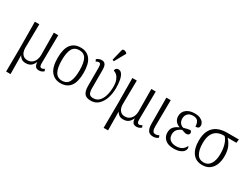

<svg xmlns="http://www.w3.org/2000/svg" viewBox="-71 -1577 3396 2587"><g transform="rotate(30 1627.5 -283.5)"><path d="M63 239 66 -131 63 -536H132L127 -164Q127 -130 138 -101Q149 -72 172.5 -54Q196 -36 233 -36Q275 -36 303.5 -57.5Q332 -79 346.5 -113.5Q361 -148 361 -186L358 -536H427L422 -103Q421 -67 429 -52Q437 -37 457 -37Q474 -37 498 -54L511 -23Q495 -9 477 -1.5Q459 6 437 6Q399 6 382 -15.5Q365 -37 363 -80H361Q343 -37 313 -13.5Q283 10 232 10Q190 10 165.5 -9Q141 -28 130 -51H129L132 239Z M774 10Q680 10 626 -58.5Q572 -127 572 -268Q572 -408 623.5 -476Q675 -544 777 -544Q872 -544 924.5 -476.5Q977 -409 977 -268Q977 -126 925.5 -58Q874 10 774 10ZM775 -30Q852 -30 882.5 -92Q913 -154 913 -268Q913 -387 881.5 -445.5Q850 -504 776 -504Q700 -504 668 -445Q636 -386 636 -268Q636 -152 668.5 -91Q701 -30 775 -30Z M1245 10Q1171 10 1143.5 -30Q1116 -70 1116 -144V-426Q1116 -465 1109 -480Q1102 -495 1083 -495Q1064 -495 1040 -480L1027 -510Q1042 -523 1061 -531Q1080 -539 1101 -539Q1135 -539 1151.5 -523Q1168 -507 1173 -481Q1178 -455 1178 -424V-148Q1178 -90 1194 -63Q1210 -36 1256 -36Q1313 -36 1349 -74Q1385 -112 1401.5 -173.5Q1418 -235 1418 -305Q1418 -369 1402 -409Q1386 -449 1362 -470Q1338 -491 1313 -497Q1314 -521 1328 -532.5Q1342 -544 1360 -544Q1394 -544 1415.5 -514Q1437 -484 1447.5 -431Q1458 -378 1458 -310Q1458 -222 1433.5 -149.5Q1409 -77 1361.5 -33.5Q1314 10 1245 10ZM1250 -606 1226 -616 1266 -781Q1270 -800 1283 -804.5Q1296 -809 1312.5 -803Q1329 -797 1343 -785V-773Z M1580 239 1583 -131 1580 -536H1649L1644 -164Q1644 -130 1655 -101Q1666 -72 1689.5 -54Q1713 -36 1750 -36Q1792 -36 1820.5 -57.5Q1849 -79 1863.5 -113.5Q1878 -148 1878 -186L1875 -536H1944L1939 -103Q1938 -67 1946 -52Q1954 -37 1974 -37Q1991 -37 2015 -54L2028 -23Q2012 -9 1994 -1.5Q1976 6 1954 6Q1916 6 1899 -15.5Q1882 -37 1880 -80H1878Q1860 -37 1830 -13.5Q1800 10 1749 10Q1707 10 1682.5 -9Q1658 -28 1647 -51H1646L1649 239Z M2216 9Q2159 9 2135.5 -25Q2112 -59 2111 -131L2109 -536H2177L2173 -128Q2172 -86 2183.5 -60Q2195 -34 2229 -34Q2256 -34 2280 -50L2293 -19Q2279 -6 2259.5 1.5Q2240 9 2216 9Z M2534 10Q2446 10 2400.5 -32Q2355 -74 2355 -137Q2355 -196 2387.5 -229Q2420 -262 2462 -277V-280Q2419 -294 2395 -325.5Q2371 -357 2371 -402Q2371 -467 2420 -505.5Q2469 -544 2548 -544Q2601 -544 2634.5 -528.5Q2668 -513 2684.5 -489.5Q2701 -466 2701 -440Q2701 -417 2687 -405Q2673 -393 2643 -393Q2643 -441 2622 -473Q2601 -505 2544 -505Q2491 -505 2463 -475.5Q2435 -446 2435 -402Q2435 -359 2456.5 -331.5Q2478 -304 2510 -298Q2538 -307 2565.5 -312.5Q2593 -318 2614 -318Q2630 -305 2630 -284Q2630 -267 2617 -257Q2604 -247 2585 -247Q2569 -247 2552 -252.5Q2535 -258 2512 -266Q2477 -255 2448 -225.5Q2419 -196 2419 -145Q2419 -91 2453.5 -62.5Q2488 -34 2546 -34Q2598 -34 2633.5 -54Q2669 -74 2690 -119Q2695 -115 2698.5 -107Q2702 -99 2702 -86Q2702 -66 2686 -44Q2670 -22 2633 -6Q2596 10 2534 10Z M2979 10Q2881 10 2828.5 -59.5Q2776 -129 2776 -250Q2776 -354 2811 -416.5Q2846 -479 2907.5 -507.5Q2969 -536 3051 -536H3237L3230 -481H3093Q3134 -441 3158.5 -383Q3183 -325 3183 -243Q3183 -170 3160.5 -113Q3138 -56 3092.5 -23Q3047 10 2979 10ZM2979 -30Q3045 -30 3082 -86.5Q3119 -143 3119 -245Q3119 -323 3100 -385Q3081 -447 3047 -481H3026Q2976 -481 2933.5 -459.5Q2891 -438 2865 -387.5Q2839 -337 2839 -250Q2839 -149 2872.5 -89.5Q2906 -30 2979 -30Z"/></g></svg>

Font: Noto Serif SemiCondensed Light
Style: Regular
Weight: 300
Width: 4
Designer: Monotype Design Team
Foundry: Monotype Imaging Inc.
Version: Version 2.013